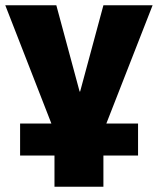

<svg xmlns="http://www.w3.org/2000/svg" viewBox="-39 -526 597 726"><path d="M167 180V62H37V-59H192L165 -34L-19 -506H174L262 -180H264L352 -506H538L353 -33L328 -59H483V62H352V180Z"/></svg>

Font: Nunito Sans 7pt SemiCondensed Black
Style: Regular
Weight: 900
Width: 4
Designer: Vernon Adams
Foundry: Vernon Adams
Version: Version 3.101;gftools[0.9.27]